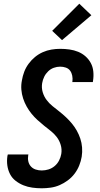

<svg xmlns="http://www.w3.org/2000/svg" viewBox="-20 -1006 540 1034"><path d="M205 8Q179 8 154 4.5Q129 1 106.5 -8Q84 -17 64.5 -32Q45 -47 34 -68.5Q23 -90 19.5 -115Q16 -140 20 -166L22 -174H133L132 -170Q129 -153 132.5 -137Q136 -121 146.5 -109.5Q157 -98 172.5 -93Q188 -88 205 -88Q223 -88 241 -93.5Q259 -99 274 -111.5Q289 -124 298 -141.5Q307 -159 310 -177Q314 -202 307 -225.5Q300 -249 286 -267.5Q272 -286 253.5 -300.5Q235 -315 217 -329.5Q199 -344 181.5 -360Q164 -376 149.5 -394Q135 -412 123.5 -432.5Q112 -453 104.5 -476Q97 -499 95 -523.5Q93 -548 98 -573Q102 -597 110.5 -619.5Q119 -642 134 -662.5Q149 -683 168.5 -699Q188 -715 210.5 -725Q233 -735 257 -739Q281 -743 304 -743Q330 -743 354.5 -739.5Q379 -736 401 -727Q423 -718 440.5 -702.5Q458 -687 469 -666.5Q480 -646 482.5 -621Q485 -596 481 -571L480 -564H369L370 -567Q372 -583 369 -598.5Q366 -614 357.5 -625.5Q349 -637 334.5 -642Q320 -647 304 -647Q287 -647 270 -641Q253 -635 239.5 -622Q226 -609 218 -592.5Q210 -576 207 -558Q203 -533 210 -509.5Q217 -486 231 -467.5Q245 -449 263 -434.5Q281 -420 299.5 -405.5Q318 -391 335 -375Q352 -359 367 -341Q382 -323 393.5 -302.5Q405 -282 412.5 -259.5Q420 -237 422 -212Q424 -187 420 -162Q416 -138 406.5 -114.5Q397 -91 381.5 -70.5Q366 -50 345 -34.5Q324 -19 301 -9Q278 1 253 4.5Q228 8 205 8ZM314 -790 261 -840 407 -986 472 -924Z"/></svg>

Font: Iosevka Curly
Style: Bold Italic
Weight: 700
Italic angle: -9°
Monospace: yes
Designer: Belleve Invis
Foundry: Belleve Invis
Version: Version 22.1.2; ttfautohint (v1.8.4)